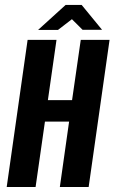

<svg xmlns="http://www.w3.org/2000/svg" viewBox="-20 -751 460 771"><path d="M6.9 0 90.9 -591H206.9L172.3 -349H269.4L304.3 -591H420L336 0H220.3L257.5 -262.8H160.5L122.9 0ZM132.8 -630.7 243.4 -731.1H308L389.8 -631.4H311.5L268.8 -673.9L212.7 -630.7Z"/></svg>

Font: Alumni Sans SC Thin
Style: Italic
Weight: 100
Italic angle: -8°
Designer: Robert E. Leuschke
Foundry: Robert E. Leuschke
Version: Version 1.016